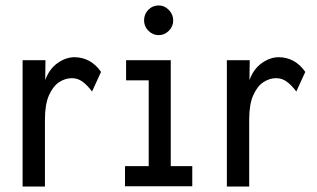

<svg xmlns="http://www.w3.org/2000/svg" viewBox="-20 -684 1165 705"><path d="M63 1V-463H147L146 -390Q161 -431 191.5 -452.5Q222 -474 254 -474Q314 -473 351 -420L318 -348Q300 -372 282.5 -384.5Q265 -397 244 -397Q220 -397 197.5 -382.5Q175 -368 160 -334.5Q145 -301 145 -245V1Z M439 0V-74H526V-389H443V-463H607V-74H686V0ZM563 -555Q541 -555 525 -571Q509 -587 509 -609Q509 -632 524.5 -648Q540 -664 563 -664Q584 -664 600 -647.5Q616 -631 616 -609Q616 -587 600 -571Q584 -555 563 -555Z M813 1V-463H897L896 -390Q911 -431 941.5 -452.5Q972 -474 1004 -474Q1064 -473 1101 -420L1068 -348Q1050 -372 1032.5 -384.5Q1015 -397 994 -397Q970 -397 947.5 -382.5Q925 -368 910 -334.5Q895 -301 895 -245V1Z"/></svg>

Font: Inconsolata Condensed SemiBold
Style: Regular
Weight: 600
Width: 3
Monospace: yes
Designer: Raph Levien, Cyreal, Brenton Simpson
Foundry: Raph Levien, Cyreal, Google
Version: Version 3.100; ttfautohint (v1.8.4.7-5d5b)